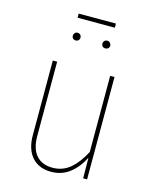

<svg xmlns="http://www.w3.org/2000/svg" viewBox="-117 -852 753 941"><g transform="rotate(15 259.5 -382.0)"><path d="M414 0H394L393 -104Q367 -52 327 -21Q287 10 233 10Q171 10 136 -29.5Q101 -69 101 -141V-519H123V-143Q123 -78 152 -44.5Q181 -11 235 -11Q286 -11 324 -43Q362 -75 392 -133V-519H414ZM203 -662Q203 -654 197.5 -648.5Q192 -643 183 -643Q175 -643 169.5 -648.5Q164 -654 164 -662Q164 -670 169.5 -676Q175 -682 183 -682Q192 -682 197.5 -676.5Q203 -671 203 -662ZM354 -662Q354 -654 348.5 -648.5Q343 -643 334 -643Q325 -643 319.5 -648.5Q314 -654 314 -662Q314 -670 319.5 -676Q325 -682 334 -682Q343 -682 348.5 -676Q354 -670 354 -662ZM353 -753H164V-774H353Z"/></g></svg>

Font: Fira Sans Condensed Thin
Style: Regular
Weight: 250
Width: 3
Designer: Carrois Corporate & Edenspiekermann AG
Foundry: Carrois Corporate GbR & Edenspiekermann AG
Version: Version 4.203